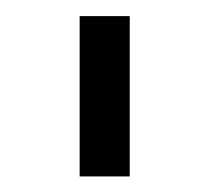

<svg xmlns="http://www.w3.org/2000/svg" viewBox="-20 -765 265 243"><path d="M80.8 -744.6H144.2V-541.7H80.8Z"/></svg>

Font: Khand Variable Light
Style: Regular
Weight: 300
Designer: Satya Rajpurohit
Foundry: Indian Type Foundry
Version: Version 3.000